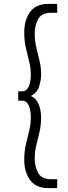

<svg xmlns="http://www.w3.org/2000/svg" viewBox="-20 -760 351 990"><path d="M105 64Q105 21 113.5 -15Q122 -51 130.5 -85.5Q139 -120 139 -156Q139 -175 135 -195Q131 -215 121 -228Q111 -241 94 -241H74V-289H94Q111 -289 121 -302Q131 -315 135 -334.5Q139 -354 139 -373Q139 -409 130.5 -442.5Q122 -476 113.5 -512.5Q105 -549 105 -593Q105 -656 135 -698Q165 -740 230 -740H275V-694H242Q195 -694 177 -662Q159 -630 159 -588Q159 -549 167.5 -514.5Q176 -480 184 -446Q192 -412 192 -375Q192 -346 181.5 -313.5Q171 -281 139 -265Q160 -256 171.5 -237Q183 -218 187.5 -196Q192 -174 192 -154Q192 -116 184 -81Q176 -46 167.5 -12Q159 22 159 58Q159 100 177 132Q195 164 242 164H275V210H230Q165 210 135 168Q105 126 105 64Z"/></svg>

Font: Georama Light
Style: Regular
Weight: 300
Designer: Jean-Baptiste Levee
Foundry: Production Type
Version: Version 1.000